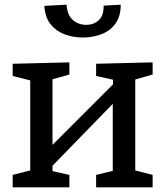

<svg xmlns="http://www.w3.org/2000/svg" viewBox="-20 -799 705 819"><path d="M34 0V-53L109 -72V-456L34 -475V-527L276 -533V-481L204 -461V-181L462 -439V-459L390 -475V-527L631 -533V-481L557 -460V-72L631 -53V0H390V-53L461 -70V-356L204 -92V-69L276 -53V0ZM333 -639Q291 -639 254.5 -653Q218 -667 195 -696.5Q172 -726 169 -774L264 -779Q267 -734 291 -713.5Q315 -693 348 -693Q380 -693 401.5 -713Q423 -733 422 -775L495 -779Q495 -730 473 -699Q451 -668 414 -653.5Q377 -639 333 -639Z"/></svg>

Font: Bitter Medium
Style: Regular
Weight: 500
Designer: Sol Matas, and Bitter project Authors
Foundry: Sol Matas
Version: Version 2.001